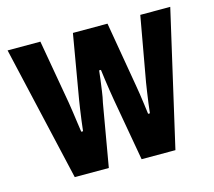

<svg xmlns="http://www.w3.org/2000/svg" viewBox="-82 -626 806 724"><g transform="rotate(-15 321.5 -263.5)"><path d="M125 0 4 -527H132L176 -276Q179 -259 182 -236.5Q185 -214 188 -193.5Q191 -173 193 -159H200Q202 -178 205 -200.5Q208 -223 211 -243.5Q214 -264 216 -276L259 -527H394L437 -276Q440 -261 443 -239.5Q446 -218 449 -197Q452 -176 454 -159H461Q463 -175 465.5 -196.5Q468 -218 471.5 -239Q475 -260 477 -275L522 -527H639L518 0H386L343 -243Q340 -261 336.5 -283Q333 -305 330 -327Q327 -349 325 -365H318Q317 -352 314 -331Q311 -310 308 -287Q305 -264 300 -243L258 0Z"/></g></svg>

Font: Archivo Condensed
Style: Bold
Weight: 700
Width: 3
Designer: Hector Gatti
Foundry: Omnibus-Type
Version: Version 2.001